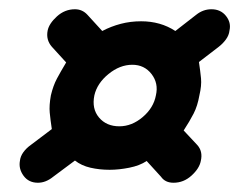

<svg xmlns="http://www.w3.org/2000/svg" viewBox="-20 -505 517 415"><path d="M404 -473Q419 -485 437 -485Q457 -485 468.5 -470.5Q480 -456 476 -439Q475 -429 468.5 -420Q462 -411 453 -404L410 -371Q413 -351 414.5 -335.5Q416 -320 411 -299Q407 -276 398.5 -259.5Q390 -243 377 -223L406 -192Q419 -178 414 -157Q411 -141 394 -125.5Q377 -110 355 -110Q337 -110 328 -123L297 -157Q282 -147 259.5 -142.5Q237 -138 217 -138Q195 -138 175.5 -142.5Q156 -147 142 -158L95 -123Q79 -110 62 -110Q42 -110 31 -125Q20 -140 23 -157Q24 -167 30.5 -176Q37 -185 47 -192L92 -226Q89 -246 87.5 -261.5Q86 -277 90 -299Q95 -320 103 -335Q111 -350 123 -370L92 -404Q79 -419 83 -439Q86 -454 103 -469.5Q120 -485 142 -485Q158 -485 169 -473L201 -438Q220 -448 241 -453.5Q262 -459 285 -459Q327 -459 359 -438ZM266 -365Q239 -365 214.5 -345Q190 -325 184 -299Q178 -270 194 -251Q210 -232 238 -232Q265 -232 288.5 -252Q312 -272 317 -299Q323 -325 307.5 -345Q292 -365 266 -365Z"/></svg>

Font: VDS
Style: Italic
Weight: 400
Designer: artmaker
Foundry: artmaker
Version: Version 1.000 2009 initial release